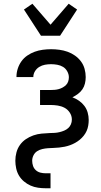

<svg xmlns="http://www.w3.org/2000/svg" viewBox="-20 -791 540 1026"><path d="M224 215Q204 215 183 212Q162 209 143 200.5Q124 192 108 178.5Q92 165 81.5 147.5Q71 130 66.5 109Q62 88 62 68Q62 45 68 23Q74 1 87 -17Q100 -35 118.5 -47.5Q137 -60 158.5 -67.5Q180 -75 202 -77Q224 -79 246 -80H247Q260 -80 273 -81Q286 -82 298.5 -85Q311 -88 323 -93Q335 -98 344.5 -106.5Q354 -115 359 -127Q364 -139 364 -152Q364 -172 353 -189Q342 -206 325 -215Q308 -224 288.5 -227Q269 -230 250 -230H194V-310H250Q261 -310 272.5 -311Q284 -312 294.5 -315Q305 -318 315 -323.5Q325 -329 333 -337Q341 -345 344.5 -356Q348 -367 348 -378Q348 -394 339.5 -409.5Q331 -425 317 -433.5Q303 -442 286 -445Q269 -448 253 -448Q236 -448 220 -445Q204 -442 190 -433.5Q176 -425 167 -410.5Q158 -396 158 -379H68V-381Q68 -403 75 -424.5Q82 -446 95 -464Q108 -482 126.5 -494.5Q145 -507 165.5 -514.5Q186 -522 208.5 -525Q231 -528 253 -528Q275 -528 297.5 -525Q320 -522 341 -514.5Q362 -507 380.5 -494Q399 -481 412.5 -463Q426 -445 432 -423Q438 -401 438 -379Q438 -362 434 -345Q430 -328 420.5 -314Q411 -300 397 -289.5Q383 -279 367 -271Q386 -264 402.5 -252.5Q419 -241 431 -225Q443 -209 448.5 -189.5Q454 -170 454 -150Q454 -135 451.5 -120Q449 -105 443 -91.5Q437 -78 427.5 -66Q418 -54 406.5 -44.5Q395 -35 381.5 -27.5Q368 -20 354 -15Q340 -10 325.5 -7Q311 -4 296 -2.5Q281 -1 266 -0.5Q251 0 236 1Q221 2 206 5.5Q191 9 178.5 17Q166 25 159 39Q152 53 152 68Q152 82 156.5 95.5Q161 109 171.5 118.5Q182 128 196 131.5Q210 135 224 135H250V215ZM199 -600 108 -740 153 -771 250 -659 347 -771 392 -740 301 -600Z"/></svg>

Font: Iosevka Term Medium
Style: Regular
Weight: 500
Monospace: yes
Designer: Belleve Invis
Foundry: Belleve Invis
Version: Version 26.3.1